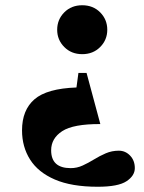

<svg xmlns="http://www.w3.org/2000/svg" viewBox="-20 -463 548 732"><path d="M293.5 -256.5Q252 -256.5 225 -283.8Q198 -311 198 -349.5Q198 -388.5 225 -415.8Q252 -443 293.5 -443Q335 -443 362 -415.8Q389 -388.5 389 -349.5Q389 -311 362 -283.8Q335 -256.5 293.5 -256.5ZM352.5 249Q253 249 189.2 221.5Q125.5 194 94.8 145.5Q64 97 64 34Q64 -43.5 111.5 -84.5Q159 -125.5 271.5 -129.5L279 -185H310L362.5 10Q259.5 9.5 217.2 37Q175 64.5 175 110Q175 178 249.5 178Q273.5 178 295.2 168Q317 158 338.5 144.8Q360 131.5 383.2 121.5Q406.5 111.5 433 111.5Q458 111.5 476 130.2Q494 149 494 178Q494 207 462.2 228Q430.5 249 352.5 249Z"/></svg>

Font: Newsreader 16pt ExtraBold
Style: Regular
Weight: 800
Designer: Hugues Gentile
Foundry: Production Type
Version: Version 1.003; ttfautohint (v1.8.3)